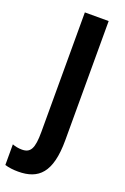

<svg xmlns="http://www.w3.org/2000/svg" viewBox="-230 -766 669 1031"><g transform="rotate(20 104.0 -251.0)"><path d="M20 212C136 212 201 153 201 -33V-714H65V-31C65 64 48 94 -1 94C-22 94 -40 90 -56 84V202C-33 209 -7 212 20 212Z"/></g></svg>

Font: Noto Sans Georgian ExtraCondensed Bold
Style: Regular
Weight: 700
Width: 2
Designer: Monotype Design Team, Akaki Razmadze
Foundry: Google LLC
Version: Version 2.005